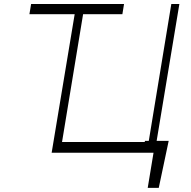

<svg xmlns="http://www.w3.org/2000/svg" viewBox="-20 -747 936 939"><path d="M586.6 -727.3 578.5 -677.6H386.4L283.4 -52.6H687.9L688.9 -58.2H707.7L817.8 -727.3H857.2L746.1 -58.2H805L756.4 171.9H702.4L730.8 0H232.6L345.2 -677.6H123.9L132.1 -727.3Z"/></svg>

Font: Inter Extra Light  BETA
Style: Italic
Weight: 200
Italic angle: 9.39999°
Designer: Rasmus Andersson
Foundry: rsms
Version: Version 3.011;git-f93a4a705